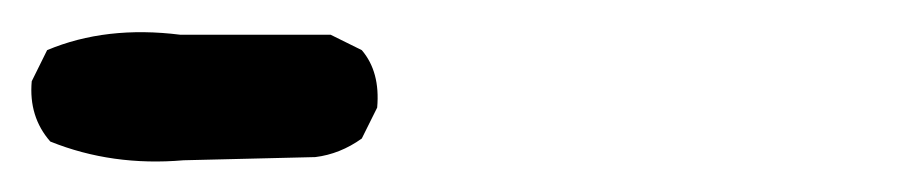

<svg xmlns="http://www.w3.org/2000/svg" viewBox="-60 67 580 121"><path d="M55.7 168Q10.7 171.9 -28.3 156.2Q-42 140.6 -40 118.2L-30.3 98.6Q6.8 83 53.7 88.9H148.4L168 98.6Q179.7 112.3 177.7 134.8L168 154.3Q154.3 164.1 138.7 166Z"/></svg>

Font: JasonHandwriting4
Style: Regular
Weight: 400
Version: Version 1.01.21